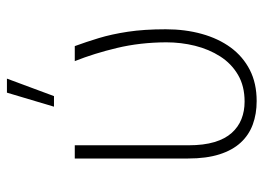

<svg xmlns="http://www.w3.org/2000/svg" viewBox="-126 -644 779 568"><g transform="rotate(-90 264.0 -359.5)"><path d="M79.6 -528.3H118.7V-191.9Q118.7 -147 128.2 -115.2Q137.7 -83.5 155.3 -64Q172.9 -44.4 196.3 -35.2Q219.7 -25.9 248 -25.9Q293.9 -25.9 327.1 -45.4Q360.4 -64.9 381.6 -98.1Q402.8 -131.3 413.1 -172.6Q423.3 -213.9 423.3 -257.8Q422.9 -335.4 406.7 -403.1Q390.6 -470.7 367.7 -528.3H412.1Q424.3 -495.1 435.8 -457.3Q447.3 -419.4 454.6 -371.3Q461.9 -323.2 461.9 -259.3Q461.9 -201.7 448.2 -152.6Q434.6 -103.5 408 -67.1Q381.3 -30.8 341.8 -10.5Q302.2 9.8 249.5 9.8Q211.4 9.8 180.2 -1.7Q148.9 -13.2 126.5 -37.6Q104 -62 91.8 -100.6Q79.6 -139.2 79.6 -192.9ZM232.9 -589.8 274.4 -729H315.9L264.2 -589.8Z"/></g></svg>

Font: Roboto ExtraLight
Style: Regular
Weight: 250
Designer: Christian Robertson
Foundry: Google
Version: Version 3.009; 2024